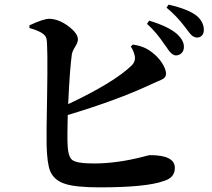

<svg xmlns="http://www.w3.org/2000/svg" viewBox="-20 -805 914 828"><path d="M410 3Q307 3 261 -12Q213 -27 196 -68Q183 -101 181 -180Q180 -232 183 -381Q187 -621 180 -640Q173 -666 107 -684V-696Q109 -697 112 -698Q168 -724 193 -724Q233 -723 275 -692Q316 -661 316 -635Q316 -622 304.5 -604Q293 -586 290 -572Q281 -509 274 -356Q470 -448 547 -522Q566 -540 561 -565Q555 -589 544 -604L553 -613Q601 -606 632 -582Q661 -561 679 -533Q696 -506 696 -487Q696 -474 685 -466Q678 -461 655 -452Q641 -446 633 -442Q486 -373 272 -309Q272 -306 272 -300Q270 -216 271 -192Q272 -131 291 -115.5Q310 -100 385 -100Q484 -100 597 -129Q622 -136 627 -136Q734 -136 734 -81Q734 -39 688 -25Q613 3 410 3ZM738 -566Q719 -567 697 -603Q695 -606 691 -611Q653 -668 614 -702L623 -716Q710 -690 747 -655Q774 -628 773 -602Q773 -586 763 -576Q753 -566 738 -566ZM829 -643Q816 -644 805 -654Q798 -661 782 -683Q780 -686 775 -692Q740 -738 698 -772L707 -785Q791 -766 828 -737Q859 -711 859 -676Q859 -661 851 -652Q843 -643 829 -643Z"/></svg>

Font: GenRyuMin TW B
Style: Regular
Weight: 700
Version: Version 1.501;PS 1;hotconv 16.6.51;makeotf.lib2.5.65220